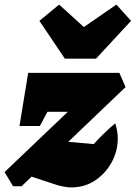

<svg xmlns="http://www.w3.org/2000/svg" viewBox="-47 -813 592 838"><path d="M10 0 -27 -62 249 -325H160L127 -263H38L76 -495H474L501 -433L251 -194L362 -184Q405 -232 456 -275Q467 -240 467 -209Q467 -153 440 -104Q413 -55 367.5 -25Q322 5 264 5Q239 5 200 -6L91 -42L47 0ZM236 -557 125 -722 211 -793 319 -695 461 -793 525 -722 372 -557Z"/></svg>

Font: Piazzolla Black
Style: Italic
Weight: 900
Italic angle: -11.3°
Designer: Juan Pablo del Peral
Foundry: Huerta Tipografica
Version: Version 1.330